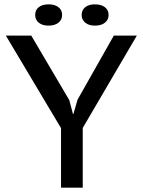

<svg xmlns="http://www.w3.org/2000/svg" viewBox="-20 -864 657 884"><path d="M261 -274 7 -700H124L299 -403L316 -339H318L337 -405L504 -700H610L361 -275V0H261ZM142 -795Q142 -818 158.5 -831Q175 -844 204 -844Q232 -844 249 -831Q266 -818 266 -795Q266 -773 249 -759.5Q232 -746 204 -746Q175 -746 158.5 -759.5Q142 -773 142 -795ZM356 -795Q356 -818 372.5 -831Q389 -844 417 -844Q446 -844 463 -831Q480 -818 480 -795Q480 -773 463 -759.5Q446 -746 417 -746Q389 -746 372.5 -759.5Q356 -773 356 -795Z"/></svg>

Font: PT Sans Caption
Style: Regular
Weight: 400
Designer: A.Korolkova, O.Umpeleva, V.Yefimov
Foundry: ParaType Ltd
Version: Version 2.004W OFL